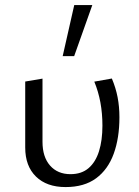

<svg xmlns="http://www.w3.org/2000/svg" viewBox="-20 -731 551 759"><path d="M239.2 8.5Q164.7 8.5 122.2 -33Q79.7 -74.5 79.7 -147.7V-408.7L148 -420.2V-170.6Q148 -110.5 177.9 -76.5Q207.8 -42.5 258.7 -42.5Q302.3 -42.5 330.1 -66.3Q357.9 -90.1 371.4 -133.2Q384.9 -176.4 384.9 -234.3Q384.9 -282.6 376.9 -326Q368.8 -369.4 352.8 -408.3L422.2 -420.6Q437.6 -384.1 444.9 -346.7Q452.1 -309.4 452.1 -267.5Q452.1 -185.4 429.5 -123.1Q406.8 -60.8 359.9 -26.2Q313 8.5 239.2 8.5ZM227.8 -509.1 273.5 -711H344.9L273.2 -509.1Z"/></svg>

Font: Ysabeau
Style: Bold
Weight: 700
Designer: Christian Thalmann (Catharsis Fonts)
Version: Version 2.000;gftools[0.9.27.dev2+g8671c4b]